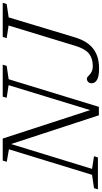

<svg xmlns="http://www.w3.org/2000/svg" viewBox="287 -1049 746 1408"><g transform="rotate(-90 660.0 -345.0)"><path d="M565 -31 549 -32.5 739.5 -655 647 -669 655 -698H889.5L881 -669L783 -654.5L580.5 7H518.5L301 -657L313.5 -655.5L125.5 -43L218.5 -28.5L209.5 0H-24.5L-16 -28.5L82 -43L269 -652.5L177.5 -668.5L186.5 -698H348ZM1090.5 -170Q1076 -122 1054.8 -88.2Q1033.5 -54.5 1004.8 -33Q976 -11.5 940.5 -1.5Q905 8.5 861.5 8.5Q803.5 8.5 778.5 -6.5Q753.5 -21.5 753.5 -46.5Q753.5 -61.5 763 -71.2Q772.5 -81 787.5 -81Q794.5 -81 801.5 -74.5Q808.5 -68 818.2 -59.2Q828 -50.5 842.8 -44Q857.5 -37.5 879 -37.5Q936 -37.5 971 -65.8Q1006 -94 1027.5 -164.5L1177 -655L1084.5 -669L1093.5 -698H1343.5L1334.5 -669L1236.5 -654.5Z"/></g></svg>

Font: Newsreader 9pt Light
Style: Italic
Weight: 300
Italic angle: -17°
Designer: Hugues Gentile
Foundry: Production Type
Version: Version 1.003